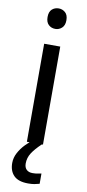

<svg xmlns="http://www.w3.org/2000/svg" viewBox="-104 -775 467 1034"><g transform="rotate(10 129.0 -258.5)"><path d="M173 -536V0H85V-536ZM130 -737Q150 -737 165.5 -723.5Q181 -710 181 -681Q181 -653 165.5 -639Q150 -625 130 -625Q108 -625 93 -639Q78 -653 78 -681Q78 -710 93 -723.5Q108 -737 130 -737ZM99 116Q99 138 111 149.5Q123 161 144 161Q161 161 172.5 158.5Q184 156 192 155V211Q178 215 164 217.5Q150 220 130 220Q77 220 52 195Q27 170 27 126Q27 97 41.5 70Q56 43 77.5 21Q99 -1 119 -15L167 0Q133 32 116 58.5Q99 85 99 116Z"/></g></svg>

Font: Noto Sans Oriya
Style: Regular
Weight: 400
Designer: Amélie Bonet and Sol Matas
Foundry: Google LLC
Version: Version 2.006